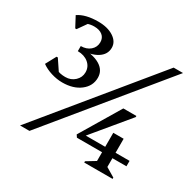

<svg xmlns="http://www.w3.org/2000/svg" viewBox="-152 -873 1066 1044"><g transform="rotate(30 381.5 -351.0)"><path d="M175 -317Q141 -317 105.5 -328Q70 -339 44 -358L79 -423H87L146 -335L98 -341L86 -396Q108 -351 175 -351Q210 -351 234 -373.5Q258 -396 258 -428Q258 -463 231.5 -485Q205 -507 164 -507V-534Q244 -534 287.5 -508.5Q331 -483 331 -436Q331 -384 287.5 -350.5Q244 -317 175 -317ZM164 -522V-539Q200 -539 223 -559Q246 -579 246 -610Q246 -637 227 -652.5Q208 -668 175 -668Q130 -668 96 -639L103 -691H157L98 -607H90L56 -671Q101 -702 181 -702Q240 -702 277.5 -677.5Q315 -653 315 -615Q315 -572 274.5 -547Q234 -522 164 -522ZM94 0 660 -690H719L153 0ZM395 -97 385 -112 534 -361H616V-354L417 -114L413 -97ZM395 -97 412 -131H706V-97ZM497 0V-8L553 -42V-219H618V-42L675 -8V0Z"/></g></svg>

Font: Platypi Light Light
Style: Regular
Weight: 300
Version: Version 1.200